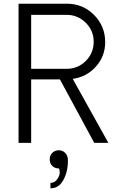

<svg xmlns="http://www.w3.org/2000/svg" viewBox="-20 -770 619 1035"><path d="M372 -345 564 0H488L303 -342H148V0H80V-750H341Q427 -750 487 -689.5Q547 -629 547 -543Q547 -467 497 -411Q447 -355 372 -345ZM148 -399H339Q400 -399 442.5 -441.5Q485 -484 485 -545Q485 -605 442 -647.5Q399 -690 339 -690H148ZM346 93Q347 153 322 199.5Q297 246 252 245V216Q275 216 289 195.5Q303 175 302 158Q301 141 297 138Q276 138 262 124.5Q248 111 248 89Q248 68 262 54Q276 40 297 40Q318 40 332 55Q346 70 346 93Z"/></svg>

Font: Orkney Light
Style: Regular
Weight: 300
Designer: Samuel Oakes and Alfredo Marco Pradil
Foundry: Alfredo Marco Pradil
Version: 1.0; ttfautohint (v1.5)